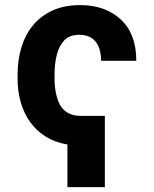

<svg xmlns="http://www.w3.org/2000/svg" viewBox="-20 -573 615 769"><path d="M50.4 -274.9Q50.4 -333.1 65.9 -383.7Q81.3 -434.3 112.4 -471.9Q143.5 -509.6 190.7 -531.1Q237.9 -552.6 301.5 -552.6Q401.6 -552.6 463.8 -495Q525.9 -437.5 525.9 -329.5H384.9Q384.9 -353.3 379.6 -372.5Q374.3 -391.7 363.5 -405.4Q352.6 -419 336.5 -426.3Q320.3 -433.6 298.3 -433.6Q258.5 -433.6 237.6 -411.6Q216.3 -388.8 207.4 -353.3Q198.5 -317.8 198.5 -274.9V-257.8Q198.5 -218 207.4 -186.1Q211.6 -169 219.3 -154.8Q226.9 -140.6 238.5 -130.5Q250 -120.4 265.8 -114.7Q281.6 -109 302.2 -109H399.9V176.5H250V5.7Q200.6 -2.5 163.4 -25.7Q126.1 -49 101 -83.8Q76 -118.6 63.2 -163Q50.4 -207.4 50.4 -257.8Z"/></svg>

Font: Inter P
Style: Bold
Weight: 700
Designer: Rasmus Andersson
Foundry: rsms
Version: Version 3.018;git-588b23468